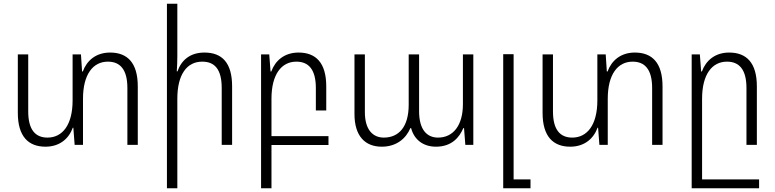

<svg xmlns="http://www.w3.org/2000/svg" viewBox="-20 -780 4172 1034"><path d="M573 -497C496 -497 447 -453 426 -395H422L416 -487H371V-239C371 -107 316 -39 236 -39C172 -39 132 -79 132 -180V-487H76V-172C76 -45 133 10 225 10C302 10 351 -34 372 -92H375L382 0H427V-248C427 -380 481 -448 561 -448C626 -448 666 -407 666 -306V0H722V-315C722 -443 665 -497 573 -497Z M935 -760H879V234H935V-248C935 -380 987 -448 1069 -448C1136 -448 1174 -407 1174 -306V0H1230V-315C1230 -443 1175 -497 1081 -497C1002 -497 956 -454 936 -396H932C934 -425 935 -450 935 -480Z M1386 234H1442V1H1749V-47H1442V-248C1442 -380 1496 -448 1576 -448C1641 -448 1681 -407 1681 -306V-185H1737V-315C1737 -443 1680 -497 1588 -497C1511 -497 1462 -453 1441 -395H1437L1430 -487H1386Z M2036 10C2114 10 2166 -33 2190 -90H2194C2210 -29 2258 10 2328 10C2414 10 2455 -42 2475 -90H2479L2486 0H2529V-487H2473V-219C2473 -104 2420 -39 2339 -39C2281 -39 2237 -79 2237 -181V-487H2181V-216C2181 -97 2128 -39 2047 -39C1989 -39 1945 -80 1945 -176V-487H1889V-166C1889 -46 1947 10 2036 10Z M2690 234H2837V186H2746V-488H2690Z M3399 -497C3322 -497 3273 -453 3252 -395H3248L3242 -487H3197V-239C3197 -107 3142 -39 3062 -39C2998 -39 2958 -79 2958 -180V-487H2902V-172C2902 -45 2959 10 3051 10C3128 10 3177 -34 3198 -92H3201L3208 0H3253V-248C3253 -380 3307 -448 3387 -448C3452 -448 3492 -407 3492 -306V0H3548V-315C3548 -443 3491 -497 3399 -497Z M3705 234H4068V186H3761V-248C3761 -380 3815 -448 3895 -448C3960 -448 4000 -407 4000 -306V0H4056V-315C4056 -443 3999 -497 3907 -497C3830 -497 3781 -453 3760 -395H3756L3749 -487H3705Z"/></svg>

Font: Noto Sans Armenian SemiCondensed Light
Style: Regular
Weight: 300
Width: 4
Designer: Monotype Design Team
Foundry: Monotype Imaging Inc.
Version: Version 2.008